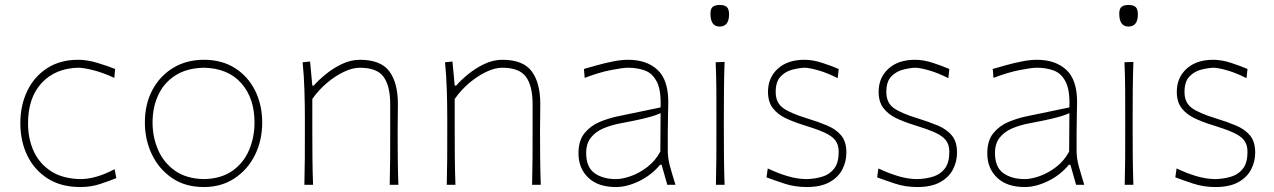

<svg xmlns="http://www.w3.org/2000/svg" viewBox="-20 -745 5137 774"><path d="M304 9Q226.5 9 172.5 -25.2Q118.5 -59.5 90.2 -117.8Q62 -176 62 -248Q62 -320.5 90 -378.5Q118 -436.5 170.2 -470.2Q222.5 -504 295 -504Q332 -504 373.8 -491.2Q415.5 -478.5 444 -467L441 -431Q393 -453 354.2 -462.5Q315.5 -472 296 -472Q203 -470 148 -410.5Q93 -351 93 -248Q93 -185 116.2 -134.8Q139.5 -84.5 186.2 -54.5Q233 -24.5 304 -23Q366.5 -23 442 -63L449 -27Q423 -16.5 385.2 -3.8Q347.5 9 304 9Z M802 9Q727 9 673.8 -27.2Q620.5 -63.5 592.2 -122.8Q564 -182 564 -251Q564 -325 594.2 -382Q624.5 -439 678.2 -471.5Q732 -504 802 -504Q874 -504 926.8 -470.8Q979.5 -437.5 1008.2 -380.2Q1037 -323 1037 -251Q1037 -178.5 1007.5 -119.5Q978 -60.5 925 -25.8Q872 9 802 9ZM802 -23Q872.5 -24.5 917.8 -57Q963 -89.5 984.5 -141Q1006 -192.5 1006 -251Q1006 -349.5 952.5 -409.8Q899 -470 802 -472Q733 -470.5 687 -441Q641 -411.5 618 -362Q595 -312.5 595 -251Q595 -192.5 617.2 -141Q639.5 -89.5 685.2 -57Q731 -24.5 802 -23Z M1207 0Q1208.5 -56.5 1208.8 -108.5Q1209 -160.5 1209 -221V-271Q1209 -324.5 1207.2 -381.5Q1205.5 -438.5 1200 -494L1230 -497L1239 -400H1245Q1263 -421 1292.5 -445.2Q1322 -469.5 1358 -486.8Q1394 -504 1431 -504Q1514.5 -504 1549.2 -457.8Q1584 -411.5 1584 -326Q1584 -294 1583.5 -267.2Q1583 -240.5 1583 -221Q1583 -160.5 1583.5 -108.5Q1584 -56.5 1586 0H1551Q1552.5 -56.5 1552.8 -108.5Q1553 -160.5 1553 -221V-326Q1553 -398 1526.5 -435Q1500 -472 1430 -472Q1401.5 -472 1366.5 -455.5Q1331.5 -439 1297.8 -410.5Q1264 -382 1239 -346V-221Q1239 -160.5 1239.5 -108.5Q1240 -56.5 1242 0Z M1781 0Q1782.5 -56.5 1782.8 -108.5Q1783 -160.5 1783 -221V-271Q1783 -324.5 1781.2 -381.5Q1779.5 -438.5 1774 -494L1804 -497L1813 -400H1819Q1837 -421 1866.5 -445.2Q1896 -469.5 1932 -486.8Q1968 -504 2005 -504Q2088.5 -504 2123.2 -457.8Q2158 -411.5 2158 -326Q2158 -294 2157.5 -267.2Q2157 -240.5 2157 -221Q2157 -160.5 2157.5 -108.5Q2158 -56.5 2160 0H2125Q2126.5 -56.5 2126.8 -108.5Q2127 -160.5 2127 -221V-326Q2127 -398 2100.5 -435Q2074 -472 2004 -472Q1975.5 -472 1940.5 -455.5Q1905.5 -439 1871.8 -410.5Q1838 -382 1813 -346V-221Q1813 -160.5 1813.5 -108.5Q1814 -56.5 1816 0Z M2463 9Q2391 9 2351.5 -28.8Q2312 -66.5 2312 -127Q2312 -179 2337 -209Q2362 -239 2398.8 -254Q2435.5 -269 2470 -276L2643 -312Q2645.5 -381 2628 -415.2Q2610.5 -449.5 2579.8 -460.8Q2549 -472 2512 -472Q2490.5 -472 2442.2 -462.5Q2394 -453 2337 -431L2334 -467Q2356 -473.5 2387.5 -482.2Q2419 -491 2452 -497.5Q2485 -504 2512 -504Q2586.5 -504 2630.2 -463.8Q2674 -423.5 2674 -334Q2674 -313 2673 -279.2Q2672 -245.5 2672 -211V-137Q2672 -107 2681.2 -73.5Q2690.5 -40 2703 0H2670L2647 -81H2641Q2607.5 -40 2557.8 -15.5Q2508 9 2463 9ZM2463 -23Q2489 -23 2523 -35Q2557 -47 2589.2 -71.5Q2621.5 -96 2642 -134L2643 -289Q2633.5 -284.5 2617.5 -279Q2601.5 -273.5 2570 -266Q2538.5 -258.5 2482 -248Q2444.5 -241 2413 -227.8Q2381.5 -214.5 2362.2 -190.5Q2343 -166.5 2343 -128Q2343 -71 2376.8 -47Q2410.5 -23 2463 -23Z M2866 0Q2867.5 -56.5 2867.8 -108.5Q2868 -160.5 2868 -221V-271Q2868 -332 2867.8 -385Q2867.5 -438 2865 -494L2901 -495.5Q2899 -439 2898.5 -385.5Q2898 -332 2898 -271V-221Q2898 -160.5 2898.5 -108.5Q2899 -56.5 2901 0ZM2881 -638Q2844 -638 2844 -690Q2844 -709.5 2853 -717.2Q2862 -725 2882 -725Q2901.5 -725 2910.2 -716.5Q2919 -708 2919 -687Q2919 -638 2881 -638Z M3232 9Q3183.5 9 3141.5 -5Q3099.5 -19 3070 -30L3075 -66Q3117 -46 3156.5 -34.5Q3196 -23 3232 -23Q3267 -24 3296.2 -33.2Q3325.5 -42.5 3343.2 -66Q3361 -89.5 3361 -133Q3361 -161.5 3347.2 -179.5Q3333.5 -197.5 3301 -211.8Q3268.5 -226 3213 -243Q3177.5 -254 3146.2 -269Q3115 -284 3095.5 -309Q3076 -334 3076 -375Q3076 -432 3115.5 -468Q3155 -504 3223 -504Q3257.5 -504 3295.8 -491.2Q3334 -478.5 3361 -467L3357 -430Q3313 -452 3277 -462Q3241 -472 3223 -472Q3200.5 -471 3173.5 -464Q3146.5 -457 3126.8 -436.5Q3107 -416 3107 -374Q3107 -331.5 3136.2 -310Q3165.5 -288.5 3233 -268Q3279 -254 3315 -238.8Q3351 -223.5 3371.5 -198.5Q3392 -173.5 3392 -130Q3392 -93 3375.2 -61.2Q3358.5 -29.5 3323.2 -10.2Q3288 9 3232 9Z M3678 9Q3629.5 9 3587.5 -5Q3545.5 -19 3516 -30L3521 -66Q3563 -46 3602.5 -34.5Q3642 -23 3678 -23Q3713 -24 3742.2 -33.2Q3771.5 -42.5 3789.2 -66Q3807 -89.5 3807 -133Q3807 -161.5 3793.2 -179.5Q3779.5 -197.5 3747 -211.8Q3714.5 -226 3659 -243Q3623.5 -254 3592.2 -269Q3561 -284 3541.5 -309Q3522 -334 3522 -375Q3522 -432 3561.5 -468Q3601 -504 3669 -504Q3703.5 -504 3741.8 -491.2Q3780 -478.5 3807 -467L3803 -430Q3759 -452 3723 -462Q3687 -472 3669 -472Q3646.5 -471 3619.5 -464Q3592.5 -457 3572.8 -436.5Q3553 -416 3553 -374Q3553 -331.5 3582.2 -310Q3611.5 -288.5 3679 -268Q3725 -254 3761 -238.8Q3797 -223.5 3817.5 -198.5Q3838 -173.5 3838 -130Q3838 -93 3821.2 -61.2Q3804.5 -29.5 3769.2 -10.2Q3734 9 3678 9Z M4111 9Q4039 9 3999.5 -28.8Q3960 -66.5 3960 -127Q3960 -179 3985 -209Q4010 -239 4046.8 -254Q4083.5 -269 4118 -276L4291 -312Q4293.5 -381 4276 -415.2Q4258.5 -449.5 4227.8 -460.8Q4197 -472 4160 -472Q4138.5 -472 4090.2 -462.5Q4042 -453 3985 -431L3982 -467Q4004 -473.5 4035.5 -482.2Q4067 -491 4100 -497.5Q4133 -504 4160 -504Q4234.5 -504 4278.2 -463.8Q4322 -423.5 4322 -334Q4322 -313 4321 -279.2Q4320 -245.5 4320 -211V-137Q4320 -107 4329.2 -73.5Q4338.5 -40 4351 0H4318L4295 -81H4289Q4255.5 -40 4205.8 -15.5Q4156 9 4111 9ZM4111 -23Q4137 -23 4171 -35Q4205 -47 4237.2 -71.5Q4269.5 -96 4290 -134L4291 -289Q4281.5 -284.5 4265.5 -279Q4249.5 -273.5 4218 -266Q4186.5 -258.5 4130 -248Q4092.5 -241 4061 -227.8Q4029.5 -214.5 4010.2 -190.5Q3991 -166.5 3991 -128Q3991 -71 4024.8 -47Q4058.5 -23 4111 -23Z M4514 0Q4515.5 -56.5 4515.8 -108.5Q4516 -160.5 4516 -221V-271Q4516 -332 4515.8 -385Q4515.5 -438 4513 -494L4549 -495.5Q4547 -439 4546.5 -385.5Q4546 -332 4546 -271V-221Q4546 -160.5 4546.5 -108.5Q4547 -56.5 4549 0ZM4529 -638Q4492 -638 4492 -690Q4492 -709.5 4501 -717.2Q4510 -725 4530 -725Q4549.5 -725 4558.2 -716.5Q4567 -708 4567 -687Q4567 -638 4529 -638Z M4880 9Q4831.5 9 4789.5 -5Q4747.5 -19 4718 -30L4723 -66Q4765 -46 4804.5 -34.5Q4844 -23 4880 -23Q4915 -24 4944.2 -33.2Q4973.5 -42.5 4991.2 -66Q5009 -89.5 5009 -133Q5009 -161.5 4995.2 -179.5Q4981.5 -197.5 4949 -211.8Q4916.5 -226 4861 -243Q4825.5 -254 4794.2 -269Q4763 -284 4743.5 -309Q4724 -334 4724 -375Q4724 -432 4763.5 -468Q4803 -504 4871 -504Q4905.5 -504 4943.8 -491.2Q4982 -478.5 5009 -467L5005 -430Q4961 -452 4925 -462Q4889 -472 4871 -472Q4848.5 -471 4821.5 -464Q4794.5 -457 4774.8 -436.5Q4755 -416 4755 -374Q4755 -331.5 4784.2 -310Q4813.5 -288.5 4881 -268Q4927 -254 4963 -238.8Q4999 -223.5 5019.5 -198.5Q5040 -173.5 5040 -130Q5040 -93 5023.2 -61.2Q5006.5 -29.5 4971.2 -10.2Q4936 9 4880 9Z"/></svg>

Font: Commissioner Flair Thin
Style: Regular
Weight: 100
Designer: Kostas Bartsokas
Foundry: Kostas Bartsokas
Version: Version 1.000; ttfautohint (v1.8.3)